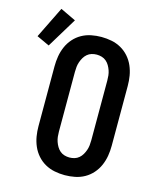

<svg xmlns="http://www.w3.org/2000/svg" viewBox="-199 -916 823 1008"><g transform="rotate(15 212.0 -411.5)"><path d="M250 8Q222 8 194.5 2.5Q167 -3 143 -16.5Q119 -30 100.5 -51Q82 -72 71 -97.5Q60 -123 55.5 -150Q51 -177 51 -205V-530Q51 -558 55.5 -585Q60 -612 71 -637.5Q82 -663 100.5 -684Q119 -705 143 -718.5Q167 -732 194.5 -737.5Q222 -743 250 -743Q278 -743 305.5 -737.5Q333 -732 357 -718.5Q381 -705 399.5 -684Q418 -663 429 -637.5Q440 -612 444.5 -585Q449 -558 449 -530V-205Q449 -177 444.5 -150Q440 -123 429 -97.5Q418 -72 399.5 -51Q381 -30 357 -16.5Q333 -3 305.5 2.5Q278 8 250 8ZM250 -88Q264 -88 277.5 -92Q291 -96 301.5 -105Q312 -114 319 -126Q326 -138 330.5 -151Q335 -164 336.5 -177.5Q338 -191 338 -205V-530Q338 -544 336.5 -557.5Q335 -571 330.5 -584Q326 -597 319 -609Q312 -621 301.5 -630Q291 -639 277.5 -643Q264 -647 250 -647Q236 -647 222.5 -643Q209 -639 198.5 -630Q188 -621 181 -609Q174 -597 169.5 -584Q165 -571 163.5 -557.5Q162 -544 162 -530V-205Q162 -191 163.5 -177.5Q165 -164 169.5 -151Q174 -138 181 -126Q188 -114 198.5 -105Q209 -96 222.5 -92Q236 -88 250 -88ZM-7 -628 -76 -660 8 -831 92 -791Z"/></g></svg>

Font: Iosevka SS04
Style: Bold
Weight: 700
Monospace: yes
Designer: Belleve Invis
Foundry: Belleve Invis
Version: Version 19.0.0; ttfautohint (v1.8.4)